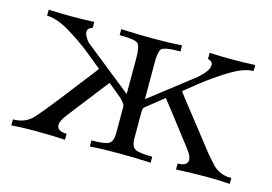

<svg xmlns="http://www.w3.org/2000/svg" viewBox="-66 -556 965 680"><g transform="rotate(15 416.5 -216.0)"><path d="M382 -168Q382 -181 349 -207.5Q316 -234 314 -236H313Q311 -233 281 -195L198 -88Q177 -62 177 -46Q177 -23 213 -23V-1Q151 -4 101.5 -4Q52 -4 16 -1V-23Q61 -23 88 -52Q119 -85 209 -203L245 -249Q263 -272 264 -275Q261 -277 218 -312.5Q175 -348 124.5 -378.5Q74 -409 38 -409V-431Q80 -429 122 -429Q164 -429 205 -431V-409Q187 -404 187 -390.5Q187 -377 205 -355L382 -214V-346Q382 -389 371 -399Q360 -409 304 -409V-431Q368 -428 424 -428Q480 -428 527 -431V-409Q471 -409 458 -398Q448 -383 449 -345V-213L610 -338Q646 -370 646 -390Q646 -404 628 -409V-431Q670 -429 711.5 -429Q753 -429 795 -431V-409Q761 -409 712 -379.5Q663 -350 616.5 -313Q570 -276 569 -275Q570 -272 588 -249L719 -82L744 -54Q767 -27 804 -23H817V-1Q781 -4 731.5 -4Q682 -4 620 -1V-23Q656 -23 656 -46Q656 -60 639 -82L552 -195Q522 -233 520 -236H519L453 -183Q449 -177 449 -168V-69Q449 -41 463 -32Q477 -23 527 -23V-1Q463 -4 407 -4Q351 -4 304 -1V-23Q354 -23 368 -32Q382 -41 382 -69Z"/></g></svg>

Font: cwTeXMing
Style: Medium
Weight: 500
Version: Version 1.17